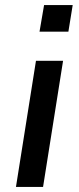

<svg xmlns="http://www.w3.org/2000/svg" viewBox="-20 -738 311 758"><path d="M136 -613 154 -718H267L250 -613ZM43 0 122 -498H229L150 0Z"/></svg>

Font: Nunito Sans 7pt SemiCondensed SemiBold
Style: Italic
Weight: 600
Width: 4
Italic angle: -9°
Designer: Vernon Adams
Foundry: Vernon Adams
Version: Version 3.101;gftools[0.9.27]